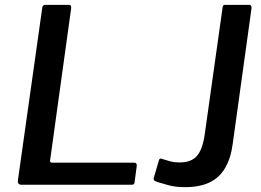

<svg xmlns="http://www.w3.org/2000/svg" viewBox="-20 -762 1077 792"><path d="M154 -728Q155 -742 167 -742H265Q276 -742 273 -724L187 -103Q184 -91 195 -91H533Q546 -91 544 -76L535 -10Q534 -4 531.5 -2Q529 0 522 0H69Q51 0 54 -19L154 -728ZM940 -169Q932 -108 908 -68Q884 -28 843.5 -9Q803 10 743 10Q704 10 675 2Q646 -6 630 -11Q620 -14 616.5 -17.5Q613 -21 614 -27L635 -99Q636 -105 639.5 -107Q643 -109 650 -106Q663 -102 680.5 -97Q698 -92 722 -92Q768 -92 791.5 -118Q815 -144 824 -204L898 -730Q899 -738 901.5 -740Q904 -742 910 -742H1008Q1020 -742 1017 -724L940 -169Z"/></svg>

Font: Libre Franklin Medium
Style: Italic
Weight: 500
Italic angle: -8°
Designer: Pablo Impallari, Rodrigo Fuenzalida, Nhung Nguyen
Foundry: Impallari Type
Version: Version 3.000